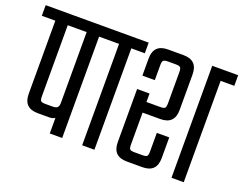

<svg xmlns="http://www.w3.org/2000/svg" viewBox="-120 -813 1269 1002"><g transform="rotate(20 514.5 -311.5)"><path d="M373 -622V-563H298V0H229V-87Q218 -78 197 -78H134Q55 -78 55 -157V-563H-20V-622ZM229 -171V-563H124V-168Q124 -148 130 -142.5Q136 -137 155 -137H195Q214 -137 221.5 -144.5Q229 -152 229 -171Z M552 -622V-563H477V0H409V-563H334V-622Z M905 -622H1049V-563H973V0H905ZM659 -623H745Q824 -623 824 -544V-347Q824 -268 745 -268H647V-90Q647 -70 653 -64.5Q659 -59 678 -59H722Q741 -59 747 -64.5Q753 -70 753 -90V-194H822V-79Q822 0 743 0H657Q578 0 578 -79V-374H647V-327H724Q743 -327 749 -332.5Q755 -338 755 -358V-533Q755 -552 749 -558Q743 -564 724 -564H680Q661 -564 655 -558Q649 -552 649 -533V-449H580V-544Q580 -623 659 -623Z"/></g></svg>

Font: Teko Light
Style: Regular
Weight: 300
Designer: Manushi Parikh, Jonny Pinhorn
Foundry: Indian Type Foundry
Version: Version 1.105;PS 1.0;hotconv 1.0.78;makeotf.lib2.5.61930; tt